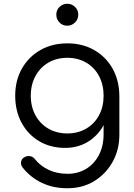

<svg xmlns="http://www.w3.org/2000/svg" viewBox="-20 -783 716 1023"><path d="M327 5Q249 5 189 -30.5Q129 -66 95 -129Q61 -192 61 -273Q61 -355 97 -418Q133 -481 195.5 -516.5Q258 -552 339 -552Q419 -552 481.5 -516.5Q544 -481 579.5 -418Q615 -355 616 -273L566 -257Q566 -181 535 -121.5Q504 -62 450 -28.5Q396 5 327 5ZM339 220Q263 220 202.5 191Q142 162 101 110Q90 96 92 80.5Q94 65 108 56Q123 46 140 49Q157 52 167 66Q195 101 239 122Q283 143 341 143Q394 143 437.5 117.5Q481 92 506.5 44Q532 -4 532 -69V-218L563 -286L616 -273V-65Q616 15 580 79.5Q544 144 482 182Q420 220 339 220ZM339 -72Q395 -72 439 -97.5Q483 -123 507.5 -168.5Q532 -214 532 -273Q532 -332 507.5 -378Q483 -424 439 -449.5Q395 -475 339 -475Q282 -475 238 -449.5Q194 -424 169 -378Q144 -332 144 -273Q144 -214 169 -168.5Q194 -123 238 -97.5Q282 -72 339 -72ZM338 -646Q314 -646 297 -663Q280 -680 280 -705Q280 -730 297.5 -746.5Q315 -763 339 -763Q362 -763 379.5 -746.5Q397 -730 397 -705Q397 -680 379.5 -663Q362 -646 338 -646Z"/></svg>

Font: Comfortaa Medium
Style: Regular
Weight: 500
Designer: Johan Aakerlund
Foundry: Johan Aakerlund
Version: Version 3.104; ttfautohint (v1.8.1.43-b0c9)